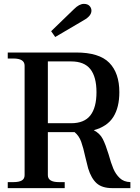

<svg xmlns="http://www.w3.org/2000/svg" viewBox="-20 -971 725 991"><path d="M265 -780 244 -810 362 -924Q389 -951 413 -951Q432 -951 442 -940.5Q452 -930 452 -916Q452 -889 413 -867ZM653 -31V0H560Q507 0 479 -25Q451 -50 435 -102Q426 -135 421 -158Q410 -209 399 -239.5Q388 -270 365 -289H227V-67Q227 -31 284 -31H314V0H20V-31H49Q78 -31 92.5 -39.5Q107 -48 107 -67V-632Q107 -669 49 -669H20V-700H373Q492 -700 544 -647Q596 -594 596 -495Q596 -417 565 -367.5Q534 -318 464 -299Q496 -282 510.5 -253.5Q525 -225 540 -176Q553 -129 565 -100.5Q577 -72 598 -52Q619 -32 653 -31ZM227 -335H347Q415 -335 446.5 -375.5Q478 -416 478 -495Q478 -574 446.5 -614Q415 -654 347 -654H227Z"/></svg>

Font: Taviraj Medium
Style: Regular
Weight: 500
Designer: Katatrad Team
Foundry: CadsonDemak
Version: Version 1.030